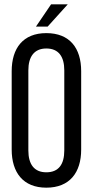

<svg xmlns="http://www.w3.org/2000/svg" viewBox="-20 -860 429 887"><path d="M216 -840 146 -737H200L293 -840ZM194 -707C87 -707 34 -638 34 -531V-169C34 -63 87 7 194 7C302 7 355 -63 355 -169V-531C355 -638 302 -707 194 -707ZM194 -636C251 -636 277 -598 277 -535V-165C277 -101 251 -64 194 -64C138 -64 111 -101 111 -165V-535C111 -598 138 -636 194 -636Z"/></svg>

Font: VL Bebas Neue Regular
Style: Regular
Weight: 400
Designer: Ryoichi Tsunekawa
Foundry: Ryoichi Tsunekawa
Version: Version 001.003